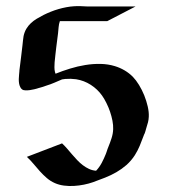

<svg xmlns="http://www.w3.org/2000/svg" viewBox="-20 -609 616 642"><path d="M187.5 -129.6Q196 -121.8 204.2 -112.3Q212.4 -102.8 220.8 -92.9Q229.2 -83 238.2 -73.6Q247.1 -64.2 256.8 -56.8Q266.6 -49.3 277.6 -44.2Q288.6 -39.1 301.3 -38.1Q312.3 -49.6 320.1 -64.3Q327.9 -79.1 333.7 -93.8Q334 -94.5 335 -97.2Q335.9 -99.9 337.2 -103.5Q338.4 -107.2 339.7 -111.1Q341.1 -115 342.3 -117.7Q348.1 -131.6 353 -146.9Q357.9 -162.1 358.4 -177.2Q358.9 -190.2 356 -205.4Q353 -220.7 347.9 -235.7Q342.8 -250.7 335.8 -264.6Q328.9 -278.6 321.5 -289.1Q306.2 -310.8 283.6 -325.3Q261 -339.8 234.6 -344Q225.3 -345.2 216.6 -345.5Q207.8 -345.7 198.5 -345Q192.9 -344.5 187.5 -343.5Q174.3 -337.9 161.6 -332.4Q148.9 -326.9 135.3 -322.8Q130.6 -320.8 123.3 -318.6Q116 -316.4 108.9 -314.5Q107.7 -314.2 106.8 -314Q106 -313.7 105 -313.2Q101.6 -312.3 94.6 -310.5Q87.6 -308.8 79.8 -307.7Q72 -306.6 64.8 -306.9Q57.6 -307.1 54 -310.1Q51.5 -312 50.3 -313.5Q49.1 -314.9 47.9 -317.6Q44.7 -323.7 43.7 -330.6Q42.7 -337.4 42.8 -344.4Q43 -351.3 43.7 -358.2Q44.4 -365 44.9 -371.6V-373.5Q47.6 -395 50.2 -415.9Q52.7 -436.8 55.2 -458Q56.2 -465.6 56.8 -473.3Q57.4 -481 58.8 -488.3Q61.8 -502.2 68.1 -512.8Q74.5 -523.4 83.3 -531.6Q92 -539.8 103 -546.4Q114 -553 126 -559.1Q137.2 -564.7 149.7 -569.7Q162.1 -574.7 175.2 -578.5Q188.2 -582.3 201.5 -584.8Q214.8 -587.4 227.8 -588.1Q238.8 -588.9 249.8 -588.4Q260.7 -587.9 271.7 -587.4H433.3L338.6 -538.3H180.2Q176.8 -528.6 176 -518.2Q175.3 -507.8 174.1 -497.8Q173.1 -489.3 171.5 -477.4Q169.9 -465.6 168.3 -452.3Q166.7 -439 165.2 -425.5Q163.6 -412.1 162.6 -400.4Q162.1 -392.6 162 -384.3Q161.9 -376 163.8 -368.2Q164.3 -366.5 164.8 -365.1Q165.3 -363.8 165.8 -362.5Q188.7 -371.8 214.1 -379.6Q239.5 -387.5 265.3 -391.6Q291 -395.8 316.2 -395.3Q341.3 -394.8 364 -387.9Q380.9 -382.8 396.5 -373.7Q412.1 -364.5 424.3 -352.1Q434.8 -341.3 444.8 -325Q454.8 -308.6 462.3 -290.2Q469.7 -271.7 474 -252.9Q478.3 -234.1 477.5 -218.5Q477.1 -209.2 474.9 -200.2Q472.7 -191.2 469.7 -182.6Q469.2 -181.4 468.4 -178.1Q467.5 -174.8 466.4 -170.9Q465.3 -167 464 -163.5Q462.6 -159.9 461.4 -158.2Q460.9 -157.2 460.7 -156.2Q460.4 -155.3 460 -154.3Q453.9 -137.5 447.1 -121.3Q440.4 -105.2 430.7 -89.8Q418.2 -70.8 402.6 -57.1Q387 -43.5 369.1 -33.2Q351.3 -22.9 331.5 -15.1Q311.8 -7.3 291 0.2Q277.1 5.1 260.7 8.4Q244.4 11.7 227.5 12.7Q210.7 13.7 194.2 11.6Q177.7 9.5 163.8 3.4Q148.7 -3.2 136.5 -13.7Q124.3 -24.2 113.3 -36.4Q102.3 -48.6 91.9 -61.2Q81.5 -73.7 69.8 -84.5ZM130.6 -321.3Q131.8 -321.8 129.6 -321Q130.1 -321 130.6 -321.3ZM126 -538.3H125.5Q124.8 -538.1 125.1 -538.2Q125.5 -538.3 126 -538.3ZM139.6 -539.8Q139.4 -539.8 139.3 -539.7Q139.2 -539.6 138.9 -539.6Q139.4 -539.6 139.6 -539.8Z"/></svg>

Font: Autopia
Style: Bold
Weight: 700
Designer: Antoine Gelgon
Foundry: Antoine Gelgon
Version: 001.000